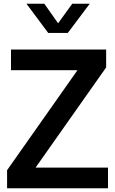

<svg xmlns="http://www.w3.org/2000/svg" viewBox="-20 -1011 617 1031"><path d="M171 -111H560V0H18V-97L396 -634H39V-745H550V-649ZM239 -834 122 -991H218L292 -886L368 -991H462L344 -834Z"/></svg>

Font: Plus Jakarta Display Medium
Style: Regular
Weight: 500
Designer: Gumpita Rahayu
Foundry: Tokotype Studio
Version: Version 1.000